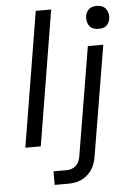

<svg xmlns="http://www.w3.org/2000/svg" viewBox="-62 -781 724 1042"><g transform="rotate(-5 300.0 -260.0)"><path d="M52 0 173 -735H257L136 0ZM193 215V141H266Q279 141 293 136Q307 131 317.5 120.5Q328 110 333 96.5Q338 83 340 69L438 -520H522L422 81Q419 99 413 117Q407 135 396.5 151Q386 167 371 180Q356 193 338.5 201Q321 209 302.5 212Q284 215 266 215ZM504 -608Q489 -608 475.5 -613Q462 -618 454 -629.5Q446 -641 443.5 -655.5Q441 -670 443 -685Q445 -695 450.5 -705Q456 -715 464.5 -721.5Q473 -728 483.5 -730.5Q494 -733 505 -733Q520 -733 533.5 -727.5Q547 -722 555 -710.5Q563 -699 566 -684.5Q569 -670 566 -655Q564 -645 558.5 -635Q553 -625 544.5 -618.5Q536 -612 525.5 -610Q515 -608 504 -608Z"/></g></svg>

Font: Iosevka Aile
Style: Italic
Weight: 400
Italic angle: -9°
Designer: Belleve Invis
Foundry: Belleve Invis
Version: Version 28.0.1; ttfautohint (v1.8.4)